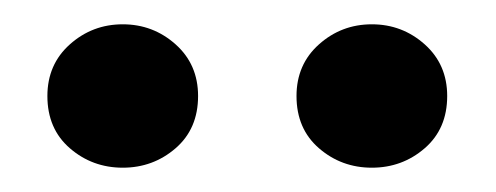

<svg xmlns="http://www.w3.org/2000/svg" viewBox="-20 -677 408 158"><path d="M81 -539Q56 -539 37.5 -555Q19 -571 19 -598Q19 -624 37.5 -640.5Q56 -657 81 -657Q106 -657 124.5 -640.5Q143 -624 143 -598Q143 -571 124.5 -555Q106 -539 81 -539ZM286 -539Q261 -539 242.5 -555Q224 -571 224 -598Q224 -624 242.5 -640.5Q261 -657 286 -657Q311 -657 329.5 -640.5Q348 -624 348 -598Q348 -571 329.5 -555Q311 -539 286 -539Z"/></svg>

Font: Lisu Bosa
Style: Bold
Weight: 700
Designer: David Morse, Annie Olsen, Victor Gaultney, Frank Grießhammer (Latin)
Foundry: SIL International
Version: Version 2.000